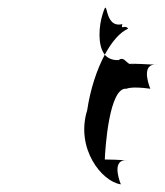

<svg xmlns="http://www.w3.org/2000/svg" viewBox="-20 -620 432 502"><path d="M248 -582C265 -638 248 -544 300 -557C295 -540 307 -557 315 -545C294 -536 272 -511 254 -477C234 -502 239 -554 248 -582ZM208 -332C177 -232 246 -145 296 -138C296 -138 270 -199 307 -201C294 -202 269 -203 254 -203C255 -229 265 -394 311 -388C311 -388 323 -395 373 -388C373 -388 347 -449 384 -451C366 -452 327 -454 318 -453C308 -459 303 -472 290 -463C274 -462 261 -468 254 -477C233 -438 216 -386 208 -332ZM324 -451C326 -451 328 -450 330 -450C328 -450 326 -450 324 -451ZM315 -200C315 -200 312 -201 307 -201C310 -201 312 -201 315 -200ZM392 -450C392 -450 389 -451 384 -451C387 -451 389 -451 392 -450Z"/></svg>

Font: bitstorm
Style: ultextobl
Weight: 400
Version: Version 0.2